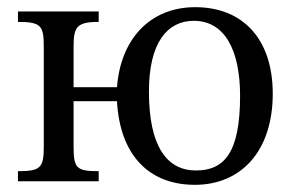

<svg xmlns="http://www.w3.org/2000/svg" viewBox="-20 -505 814 535"><path d="M524 -485C398 -485 316 -396 306 -262H185V-371C185 -428 191 -444 255 -444V-473H30V-444C97 -444 102 -432 102 -371V-97C102 -37 93 -28 30 -28V0H255V-28C191 -28 185 -37 185 -100V-223H306C314 -74 394 10 523 10C651 10 740 -83 740 -244C740 -397 656 -485 524 -485ZM520 -447C607 -447 649 -364 649 -238C649 -78 604 -30 526 -30C445 -30 395 -97 395 -250C395 -386 446 -447 520 -447Z"/></svg>

Font: STIX Two Math
Style: Regular
Weight: 400
Designer: Ross Mills, John Hudson & Paul Hanslow, Tiro Typeworks Ltd; with portions MicroPress Inc., with additions and correction
Foundry: Tiro Typeworks Ltd
Version: Version 2.02 b142